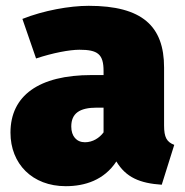

<svg xmlns="http://www.w3.org/2000/svg" viewBox="-20 -618 635 660"><path d="M544 -187V-386C544 -528 469 -598 285 -598C219 -598 130 -582 57 -553L104 -417C161 -436 219 -447 253 -447C316 -447 336 -432 336 -374V-360H295C113 -360 16 -289 16 -162C16 -55 91 22 206 22C272 22 338 1 380 -63C413 -8 461 12 536 17L579 -120C553 -130 544 -146 544 -187ZM272 -129C243 -129 225 -150 225 -183C225 -228 253 -248 313 -248H336V-163C322 -144 299 -129 272 -129Z"/></svg>

Font: Glow Sans SC Normal Heavy
Style: Regular
Weight: 900
Designer: Ryoko NISHIZUKA (kana, bopomofo & ideographs); Paul D. Hunt (Latin, Greek & Cyrillic); Sandoll Communications, Soo-young
Version: Version 0.93